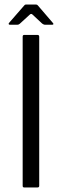

<svg xmlns="http://www.w3.org/2000/svg" viewBox="-20 -827 272 847"><path d="M153 -7Q153 0 145 0H87Q80 0 80 -7V-665Q80 -673 87 -673H145Q153 -673 153 -665ZM23 -718Q19 -718 18.5 -720.5Q18 -723 19 -725L87 -803Q90 -807 94 -807H139Q144 -807 147 -803L214 -725Q216 -723 215.5 -720.5Q215 -718 211 -718H178Q174 -718 172 -719.5Q170 -721 166 -723L122 -764Q118 -767 113 -764L67 -722Q65 -721 63 -719.5Q61 -718 57 -718Z"/></svg>

Font: Glory
Style: Regular
Weight: 400
Designer: Robert Leuschke
Foundry: Robert Leuschke
Version: Version 1.011